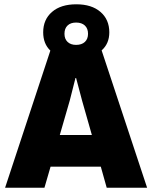

<svg xmlns="http://www.w3.org/2000/svg" viewBox="-20 -883 716 903"><path d="M338.9 -862.8Q411.1 -862.8 452.6 -826.9Q494.1 -791 494.1 -731Q494.1 -677.7 458 -646L671.9 0H481.9L454.1 -99.1H217.8L189 0H3.9L216.8 -645Q183.1 -677.2 183.1 -731Q183.1 -791 224.6 -826.9Q266.1 -862.8 338.9 -862.8ZM261.2 -248H412.1L366.2 -409.2L337.9 -516.1H335L308.1 -410.2ZM283.2 -724.1Q283.2 -699.7 297.9 -685.8Q312.5 -671.9 337.9 -671.9Q364.3 -671.9 379.2 -685.8Q394 -699.7 394 -724.1Q394 -749 379.2 -762.9Q364.3 -776.9 337.9 -776.9Q312 -776.9 297.6 -762.9Q283.2 -749 283.2 -724.1Z"/></svg>

Font: Human Sans Black
Style: Regular
Weight: 800
Designer: Tim Radville
Foundry: Continuum
Version: Version 1.000;FEAKit 1.0